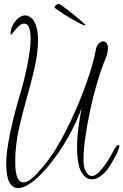

<svg xmlns="http://www.w3.org/2000/svg" viewBox="-20 -870 632 984"><path d="M73 94Q45 94 28.5 65Q12 36 12 -30Q12 -75 21.5 -132.5Q31 -190 45 -247Q59 -304 72.5 -351.5Q86 -399 94 -425Q97 -436 104 -463.5Q111 -491 118.5 -527.5Q126 -564 131.5 -602.5Q137 -641 137 -673Q137 -705 129.5 -727Q122 -749 104 -749Q91 -749 79 -738.5Q67 -728 57 -715.5Q47 -703 41 -695.5Q35 -688 35 -695Q33 -713 43 -735.5Q53 -758 71 -774.5Q89 -791 109 -791Q120 -791 130 -785Q148 -776 157.5 -756Q167 -736 171 -713Q175 -690 175 -670Q175 -600 157.5 -523Q140 -446 116.5 -365Q93 -284 75.5 -202.5Q58 -121 58 -41Q58 17 69.5 41Q81 65 99 65Q119 65 143.5 44Q168 23 194 -8Q220 -39 241 -69Q262 -98 288.5 -145Q315 -192 343 -251Q371 -310 396.5 -374Q422 -438 442 -501Q462 -564 472 -619Q476 -637 487 -647.5Q498 -658 509 -658Q519 -658 526 -649.5Q533 -641 533 -623Q533 -612 530 -597.5Q527 -583 519 -565Q497 -511 476.5 -441.5Q456 -372 441 -300Q426 -228 417 -164Q408 -100 408 -56Q408 -23 414 -6Q421 15 430.5 23.5Q440 32 450 32Q467 32 485.5 14Q504 -4 521 -29Q538 -54 550.5 -76.5Q563 -99 568 -108Q579 -127 586 -127Q590 -127 591.5 -123.5Q593 -120 591 -115Q588 -102 578 -82Q568 -62 557.5 -44.5Q547 -27 543 -20Q530 3 504 26Q478 49 450 49Q440 49 429.5 44.5Q419 40 410 30Q390 8 382.5 -29.5Q375 -67 375 -111Q375 -164 382.5 -219Q390 -274 398 -316Q378 -259 347.5 -200.5Q317 -142 281 -89.5Q245 -37 207.5 4.5Q170 46 135 70Q100 94 73 94ZM415 -740Q410 -740 392.5 -748.5Q375 -757 352.5 -770Q330 -783 308.5 -796.5Q287 -810 273 -820Q259 -830 259 -832Q259 -838 267.5 -844Q276 -850 281 -850Q285 -850 300 -839.5Q315 -829 335 -813Q355 -797 374.5 -781Q394 -765 406.5 -754Q419 -743 419 -742Q419 -740 415 -740Z"/></svg>

Font: Inspiration
Style: Regular
Weight: 400
Designer: Robert E. Leuschke
Foundry: Robert E. Leuschke
Version: Version 2.010; ttfautohint (v1.8.3)